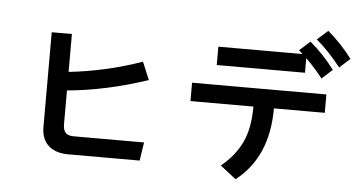

<svg xmlns="http://www.w3.org/2000/svg" viewBox="-58 -977 2116 1139"><g transform="rotate(5 1000.0 -407.5)"><path d="M218.8 -154.3V-718.8H338.9V-493.2Q557.6 -516.6 773.4 -591.8L817.4 -486.3Q568.4 -403.3 338.9 -382.8V-181.6Q338.9 -147.5 353.5 -131.3Q368.2 -115.2 402.3 -115.2H821.3L804.7 -5.9H377.9Q303.7 -5.9 261.2 -44.4Q218.8 -83 218.8 -154.3Z M1210.9 -610.4V-719.7H1736.3V-610.4ZM1074.2 -383.8V-493.2H1874V-383.8H1571.3Q1571.3 -92.8 1380.9 54.7L1287.1 -18.6Q1369.1 -85.9 1409.2 -170.4Q1449.2 -254.9 1449.2 -383.8ZM1789.1 -813.5 1852.5 -870.1Q1932.6 -802.7 1998 -715.8L1935.5 -659.2Q1863.3 -751 1789.1 -813.5ZM1689.5 -740.2 1752.9 -796.9Q1834 -729.5 1899.4 -641.6L1836.9 -585Q1764.6 -676.8 1689.5 -740.2Z"/></g></svg>

Font: Gothic A1
Style: Bold
Weight: 700
Version: Version 2.50